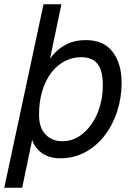

<svg xmlns="http://www.w3.org/2000/svg" viewBox="-36 -730 656 900"><path d="M-16 150 168 -710H252L190 -415L188 -439Q200 -460 223 -484Q246 -508 281.5 -525Q317 -542 366 -542Q450 -542 492 -487Q534 -432 534 -342Q534 -271 513 -207Q492 -143 453.5 -93.5Q415 -44 362.5 -16Q310 12 246 12Q187 12 150 -21Q113 -54 111 -98L123 -114L68 150ZM257 -68Q298 -68 332 -89Q366 -110 392 -146.5Q418 -183 432 -230.5Q446 -278 446 -330Q446 -398 421.5 -430Q397 -462 344 -462Q304 -462 268 -443.5Q232 -425 205 -390Q178 -355 162.5 -305Q147 -255 147 -192Q147 -131 177.5 -99.5Q208 -68 257 -68Z"/></svg>

Font: Geist Mono
Style: Italic
Weight: 400
Italic angle: -12°
Monospace: yes
Designer: Basement.studio, Andrés Briganti, Mateo Zaragoza
Foundry: Basement.studio, Vercel, Andrés Briganti, Guido Ferreyra, Mateo Zaragoza
Version: Version 1.500